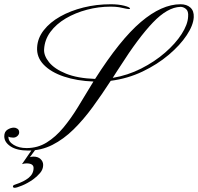

<svg xmlns="http://www.w3.org/2000/svg" viewBox="-20 -704 927 899"><path d="M112.3 1Q59.1 1 29.5 -18.6Q0 -38.1 0 -65.9Q0 -87.4 15.1 -96.9Q30.3 -106.4 45.4 -106.4Q53.7 -106.4 61.8 -101.1Q69.8 -95.7 69.8 -84Q69.8 -74.7 61.5 -67.1Q53.2 -59.6 42 -59.6Q27.3 -59.6 19.5 -64.5V-62Q19.5 -40.5 44.2 -25.6Q68.8 -10.7 104.5 -10.7Q156.7 -10.7 198.7 -36.9Q240.7 -63 276.4 -106Q312 -148.9 344 -201.2Q376 -253.4 407.7 -306.2L417.5 -322.3Q340.3 -325.2 279.5 -345.5Q218.8 -365.7 184.8 -400.9Q150.9 -436 153.8 -482.4Q156.2 -525.9 185.1 -562.7Q213.9 -599.6 262 -626.7Q310.1 -653.8 370.8 -668.9Q431.6 -684.1 498.5 -684.1Q534.7 -684.1 561.8 -677.2Q588.9 -670.4 588.9 -663.6Q588.9 -661.6 583 -661.6Q579.6 -661.6 576.4 -662.4Q573.2 -663.1 569.3 -663.6Q553.7 -667.5 537.4 -670.2Q521 -672.9 498 -672.9Q441.4 -672.9 387 -658.4Q332.5 -644 287.8 -617.7Q243.2 -591.3 216.1 -554.7Q189 -518.1 186.5 -473.1Q184.6 -443.8 209.7 -412.6Q234.9 -381.3 288.6 -359.4Q342.3 -337.4 425.3 -334.5Q542 -518.1 639.6 -601.1Q737.3 -684.1 825.2 -684.1Q854.5 -684.1 871.6 -668.5Q888.7 -652.8 887.2 -623.5Q885.3 -585.9 854.2 -539.1Q823.2 -492.2 770 -447.3Q716.8 -402.3 647.5 -369.1Q578.1 -335.9 498.5 -325.7Q457 -261.7 414.1 -202.9Q371.1 -144 324.5 -98.1Q277.8 -52.2 225.3 -25.6Q172.9 1 112.3 1ZM507.8 -339.4Q578.1 -351.1 641.1 -383.1Q704.1 -415 752.9 -457.5Q801.8 -500 830.3 -544.4Q858.9 -588.9 860.8 -625.5Q863.3 -651.9 850.6 -662.1Q837.9 -672.4 824.7 -671.9Q764.2 -669.9 696 -598.6Q627.9 -527.3 542.5 -393.1Q533.7 -379.4 524.9 -366.2Q516.1 -353 507.8 -339.4ZM48.8 175.3Q40.5 175.3 40.5 168.5Q40.5 163.6 50.8 160.2Q92.8 146.5 115 127.9Q137.2 109.4 137.2 82.5Q137.2 61 104 61Q93.8 61 83 64.5L136.7 -13.7L150.4 -9.8L120.1 31.7Q128.4 29.3 137.2 29.3Q157.7 29.3 169.9 40.8Q182.1 52.2 182.1 68.4Q182.1 88.9 167.7 106Q153.3 123 134.8 136.2Q108.9 154.3 83.3 164.8Q57.6 175.3 48.8 175.3Z"/></svg>

Font: Pinyon Script
Style: Regular
Weight: 400
Designer: Nicole Fally, Eben Sorkin
Foundry: Sorkin Type Co.
Version: Version 1.008; ttfautohint (v1.8.4.7-5d5b)